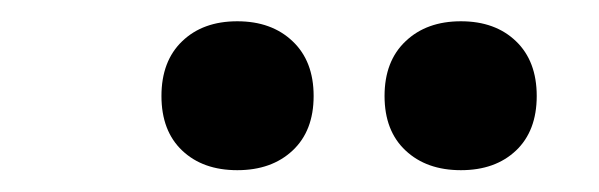

<svg xmlns="http://www.w3.org/2000/svg" viewBox="-20 -798 549 176"><path d="M402.5 -642Q371 -642 351.8 -660Q332.5 -678 332.5 -710Q332.5 -742 351.8 -760.2Q371 -778.5 402.5 -778.5Q434 -778.5 453 -760.2Q472 -742 472 -710Q472 -678 453 -660Q434 -642 402.5 -642ZM197.5 -642Q166 -642 147 -660Q128 -678 128 -710Q128 -742 147 -760.2Q166 -778.5 197.5 -778.5Q229 -778.5 248.2 -760.2Q267.5 -742 267.5 -710Q267.5 -678 248.2 -660Q229 -642 197.5 -642Z"/></svg>

Font: Encode Sans Cnd SmBold
Style: Regular
Weight: 600
Width: 3
Designer: Multiple Designers
Foundry: Impallari Type
Version: Version 3.002; ttfautohint (v1.8.3) -l 8 -r 50 -G 200 -x 14 